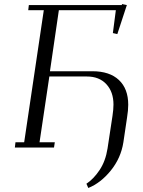

<svg xmlns="http://www.w3.org/2000/svg" viewBox="-20 -727 706 946"><path d="M53.2 0 56.2 -25.9H99.1L195.8 -676.8H119.1L122.1 -702.1H580.1L581.1 -707L605 -702.1L558.1 -559.1L536.1 -564L550.8 -676.8H270L226.1 -376H435.1Q520 -376 565.9 -332.8Q611.8 -289.6 611.8 -210.9Q611.8 -183.6 606 -147.9L587.9 -25.9Q575.7 51.8 525.9 113.3Q476.1 174.8 415 199.2L405.8 178.2Q441.4 154.8 470.7 110.8Q500 66.9 509.8 4.9L534.2 -155.8Q539.1 -188 539.1 -211.9Q539.1 -274.4 503.9 -312.3Q468.8 -350.1 408.2 -350.1H223.1L174.8 -25.9H250L246.1 0Z"/></svg>

Font: Dehuti Alt
Style: Italic
Weight: 400
Version: Version 1.2